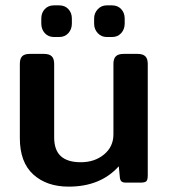

<svg xmlns="http://www.w3.org/2000/svg" viewBox="-20 -681 630 716"><path d="M134 -593V-612Q134 -633 147 -647Q160 -661 181 -661H201Q222 -661 235 -647Q248 -633 248 -612V-593Q248 -572 235 -557.5Q222 -543 201 -543H181Q160 -543 147 -557.5Q134 -572 134 -593ZM331 -593V-612Q331 -632 344.5 -646.5Q358 -661 378 -661H398Q419 -661 432 -647Q445 -633 445 -612V-593Q445 -572 432 -557.5Q419 -543 398 -543H378Q358 -543 344.5 -557.5Q331 -572 331 -593ZM54 -166V-443Q54 -462 62.5 -471Q71 -480 91 -480H144Q164 -480 173 -471Q182 -462 182 -443V-169Q182 -121 207 -98.5Q232 -76 281 -76Q333 -76 368 -105Q403 -134 403 -180V-443Q403 -462 412 -471Q421 -480 441 -480H493Q513 -480 522 -471Q531 -462 531 -443V-27Q531 -11 526 -5.5Q521 0 505 0H449Q438 0 433 -4.5Q428 -9 427 -19L423 -61Q355 15 236 15Q154 15 104 -30.5Q54 -76 54 -166Z"/></svg>

Font: Mitr
Style: Regular
Weight: 400
Designer: Thanarat Vachiruckul
Foundry: Cadson Demak
Version: Version 1.002